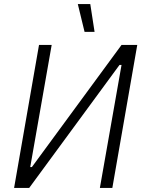

<svg xmlns="http://www.w3.org/2000/svg" viewBox="-20 -920 709 940"><path d="M49 0H123L565 -602H575L469 0H530L652 -700H575L136 -102H128L233 -700H171ZM394 -764H443L422 -900H361Z"/></svg>

Font: Fixel Text 20240404 Light
Style: Italic
Weight: 300
Width: 4
Italic angle: -10°
Designer: AlfaBravo + MacPaw
Foundry: Kyrylo Tkachov, Marchela Mozhyna, Serhii Makarenko, Maria Weinstein, Zakhar Kryvoshyya
Version: Version 1.211;Glyphs 3.2 (3225)